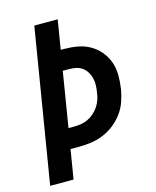

<svg xmlns="http://www.w3.org/2000/svg" viewBox="-111 -812 722 888"><g transform="rotate(-15 250.0 -367.5)"><path d="M18 0 139 -735H251L228 -595H242Q275 -595 307 -589.5Q339 -584 366.5 -568.5Q394 -553 414 -529Q434 -505 444.5 -475.5Q455 -446 455 -412.5Q455 -379 450 -346Q445 -317 435 -288.5Q425 -260 406.5 -235Q388 -210 363 -190.5Q338 -171 309.5 -159.5Q281 -148 252 -144Q223 -140 194 -140H153L130 0ZM169 -236H194Q211 -236 228 -238.5Q245 -241 261.5 -248.5Q278 -256 292 -268.5Q306 -281 316 -296Q326 -311 331.5 -327.5Q337 -344 339 -361Q342 -379 342.5 -396Q343 -413 339 -429Q335 -445 326.5 -459Q318 -473 305 -482.5Q292 -492 275.5 -495.5Q259 -499 241 -499H212Z"/></g></svg>

Font: Iosevka SS18
Style: Bold Italic
Weight: 700
Italic angle: -9°
Monospace: yes
Designer: Belleve Invis
Foundry: Belleve Invis
Version: Version 25.1.1; ttfautohint (v1.8.4)